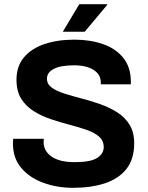

<svg xmlns="http://www.w3.org/2000/svg" viewBox="-20 -888 707 920"><path d="M330 12Q254 12 188 -12Q122 -36 82 -83Q42 -130 42 -201Q42 -207 42.5 -213Q43 -219 43 -223H190Q190 -222 189.5 -216.5Q189 -211 189 -207Q189 -164 227.5 -137.5Q266 -111 337 -111Q415 -111 446 -131.5Q477 -152 477 -183Q477 -214 454.5 -233.5Q432 -253 394.5 -266Q357 -279 312.5 -290.5Q268 -302 223.5 -317Q179 -332 141.5 -355.5Q104 -379 81.5 -415Q59 -451 59 -506Q59 -571 95 -613.5Q131 -656 193.5 -677Q256 -698 337 -698Q411 -698 472.5 -677Q534 -656 570.5 -611Q607 -566 607 -496V-484H463V-493Q463 -531 428.5 -553Q394 -575 335 -575Q271 -575 238 -558Q205 -541 205 -511Q205 -485 227.5 -468.5Q250 -452 287.5 -440Q325 -428 369.5 -416.5Q414 -405 458.5 -389.5Q503 -374 540.5 -350.5Q578 -327 600.5 -291Q623 -255 623 -202Q623 -125 585.5 -78Q548 -31 482 -9.5Q416 12 330 12ZM281 -736 360 -868H493L494 -865L386 -736Z"/></svg>

Font: Archivo VF Beta
Style: Regular
Weight: 400
Designer: Hector Gatti
Foundry: Omnibus-Type
Version: Version 1.002